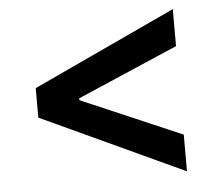

<svg xmlns="http://www.w3.org/2000/svg" viewBox="-44 -614 756 649"><g transform="rotate(-5 333.5 -289.0)"><path d="M80.1 -238.3V-338.4L564.9 -564V-438.5L219.7 -289.6L223.6 -296.4V-280.3L219.7 -286.6L564.9 -138.2V-13.7Z"/></g></svg>

Font: Inter 18pt SemiBold
Style: Regular
Weight: 600
Designer: Rasmus Andersson
Foundry: rsms
Version: Version 4.001;git-66647c0bb